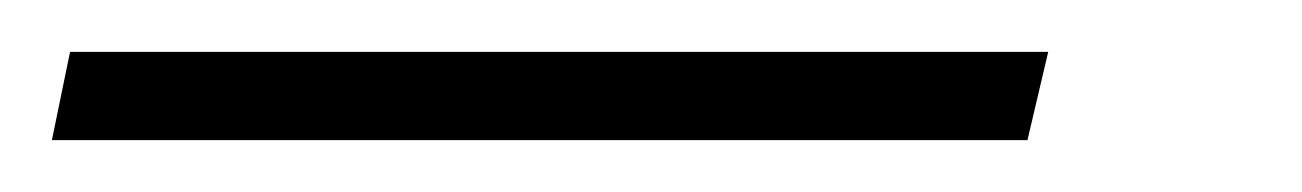

<svg xmlns="http://www.w3.org/2000/svg" viewBox="-106 85 502 74"><path d="M-86 139H290L298 105H-79Z"/></svg>

Font: Noto Sans ExtraLight
Style: Italic
Weight: 200
Italic angle: -12°
Designer: Monotype Design Team
Foundry: Monotype Imaging Inc.
Version: Version 2.013